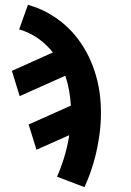

<svg xmlns="http://www.w3.org/2000/svg" viewBox="-20 -558 540 791"><path d="M328 213 215 170Q232 131 244.5 90Q257 49 264 7Q264 6 264 5.5Q264 5 264 4Q264 3 264.5 1.5Q265 0 265 -1L130 59L126 45L98 -45L272 -123Q270 -155 264.5 -186Q259 -217 249 -246L61 -162L29 -266L198 -342Q185 -358 169.5 -373Q154 -388 136.5 -400Q119 -412 99.5 -421.5Q80 -431 59 -437L95 -538Q136 -527 174 -506.5Q212 -486 244 -458.5Q276 -431 301.5 -397Q327 -363 345.5 -325Q364 -287 376 -244.5Q388 -202 392.5 -159Q397 -116 395.5 -70Q394 -24 386 21Q378 71 363.5 119Q349 167 328 213Z"/></svg>

Font: Iosevka Curly Slab XBdObl
Style: Regular
Weight: 800
Italic angle: -9°
Monospace: yes
Designer: Belleve Invis
Foundry: Belleve Invis
Version: Version 11.1.0; ttfautohint (v1.8.3)